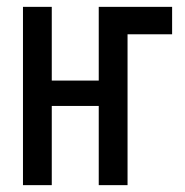

<svg xmlns="http://www.w3.org/2000/svg" viewBox="-20 -540 540 560"><path d="M47 0V-520H131V-305H268V-520H482V-440H352V0H268V-231H131V0Z"/></svg>

Font: Iosevka Fixed Medium
Style: Regular
Weight: 500
Monospace: yes
Designer: Belleve Invis
Foundry: Belleve Invis
Version: Version 32.3.0